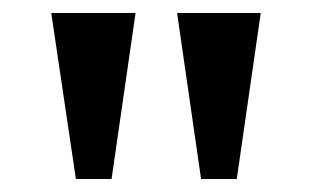

<svg xmlns="http://www.w3.org/2000/svg" viewBox="-20 -734 482 296"><path d="M97 -458H152L189 -714H59ZM290 -458H345L382 -714H253Z"/></svg>

Font: Noto Serif Armenian SemiCondensed SemiBold
Style: Regular
Weight: 600
Width: 4
Designer: Monotype Design Team
Foundry: Monotype Imaging Inc.
Version: Version 2.008